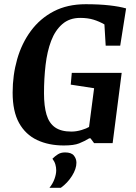

<svg xmlns="http://www.w3.org/2000/svg" viewBox="-20 -680 644 912"><path d="M283 11Q211 11 156 -15Q101 -41 70.5 -96Q40 -151 40 -240Q40 -323 61.5 -398.5Q83 -474 126.5 -533Q170 -592 235 -626Q300 -660 387 -660Q451 -660 499.5 -654.5Q548 -649 579 -640L551 -463H482L476 -564Q452 -578 424.5 -586.5Q397 -595 361 -595Q310 -595 276 -565.5Q242 -536 223 -486Q204 -436 196.5 -371.5Q189 -307 189 -237Q189 -176 201 -135.5Q213 -95 241.5 -75Q270 -55 319 -55Q343 -55 367.5 -62.5Q392 -70 403 -77L427 -261L316 -278L321 -334H558L515 0H427L410 -23H404Q381 -9 356 1Q331 11 283 11ZM215 212Q231 192 239 169.5Q247 147 247 129Q247 115 243 101Q239 87 229 74Q241 62 255 53Q269 44 289 44Q319 44 331 59Q343 74 343 93Q343 122 322 155.5Q301 189 269 212Z"/></svg>

Font: Faustina
Style: Bold Italic
Weight: 700
Italic angle: -8°
Designer: Alfonso Garcia
Foundry: http://www.omnibus-type.com
Version: Version 1.200